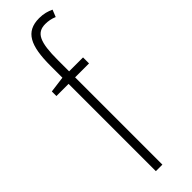

<svg xmlns="http://www.w3.org/2000/svg" viewBox="-263 -768 770 770"><g transform="rotate(-45 122.0 -382.5)"><path d="M195 -495V-529H116V-593C116 -694 132 -731 183 -731C199 -731 216 -728 232 -721L244 -751C227 -759 207 -765 182 -765C104 -765 79 -711 79 -598V-530L10 -521V-495H79V0H116V-495Z"/></g></svg>

Font: Noto Sans Sinhala UI ExtraCondensed ExtraLight
Style: Regular
Weight: 200
Width: 2
Designer: Jelle Bosma - Monotype Design Team
Foundry: Monotype Imaging Inc.
Version: Version 2.006